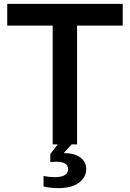

<svg xmlns="http://www.w3.org/2000/svg" viewBox="-20 -740 666 984"><path d="M250 0V-608.9H17.1V-720.2H608.9V-608.9H375V0H347.2L306.2 44.9H312Q361.8 44.9 391.8 67.1Q421.9 89.4 421.9 127Q421.9 167.5 385.3 195.8Q348.6 224.1 278.8 224.1Q238.3 224.1 203.1 215.8V162.1Q236.3 168 258.8 168Q329.1 168 329.1 127Q329.1 88.9 269 88.9Q247.6 88.9 237.8 90.8V49.8L275.9 0Z"/></svg>

Font: Aspekta 550
Style: Regular
Weight: 550
Designer: Ivo Dolenc
Version: Version 2.000